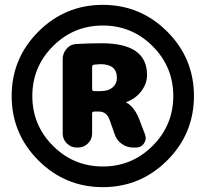

<svg xmlns="http://www.w3.org/2000/svg" viewBox="-20 -760 846 790"><path d="M393 -385Q425 -385 443 -400Q461 -415 461 -440Q461 -496 393 -496Q385 -496 367 -494Q359 -492 359 -484V-394Q359 -385 368 -385ZM500 -340Q499 -340 499 -339Q499 -338 500 -338Q533 -320 553 -269L577 -206Q584 -187 572.5 -170Q561 -153 541 -153H527Q502 -153 481 -168Q460 -183 452 -207L432 -264Q420 -301 387 -301H368Q359 -301 359 -293V-210Q359 -187 342 -170Q325 -153 302 -153H295Q272 -153 255 -170Q238 -187 238 -210V-517Q238 -541 254 -559.5Q270 -578 294 -579Q346 -582 399 -582Q585 -582 585 -452Q585 -416 561.5 -385Q538 -354 500 -340ZM198 -160Q283 -75 403 -75Q523 -75 608 -160Q693 -245 693 -365Q693 -485 608 -570Q523 -655 403 -655Q283 -655 198 -570Q113 -485 113 -365Q113 -245 198 -160ZM138 -630Q248 -740 403 -740Q558 -740 668 -630Q778 -520 778 -365Q778 -210 668 -100Q558 10 403 10Q248 10 138 -100Q28 -210 28 -365Q28 -520 138 -630Z"/></svg>

Font: Rounded Mplus 1c Black
Style: Regular
Weight: 900
Version: Version 1.059.20150529